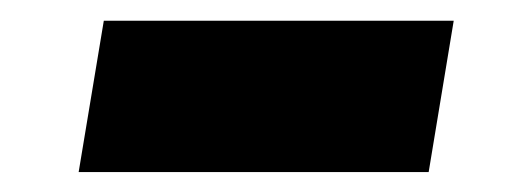

<svg xmlns="http://www.w3.org/2000/svg" viewBox="-20 -382 513 187"><path d="M421.9 -361.8 397.5 -214.4H56.6L81.1 -361.8Z"/></svg>

Font: Inter 16pt Black
Style: Italic
Weight: 900
Italic angle: -9.3988°
Version: Version 4.001;git-66647c0bb